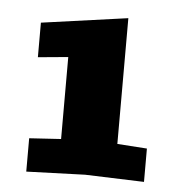

<svg xmlns="http://www.w3.org/2000/svg" viewBox="-38 -738 459 476"><g transform="rotate(5 191.0 -499.5)"><path d="M44 -299V-382L123 -387V-591L48 -584V-670L263 -700V-387L337 -382V-299L190 -304Z"/></g></svg>

Font: Tektur
Style: Bold
Weight: 700
Designer: Adam Jagosz
Foundry: Adam Jagosz
Version: Version 1.005;gftools[0.9.30]